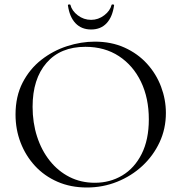

<svg xmlns="http://www.w3.org/2000/svg" viewBox="-20 -821 806 853"><path d="M366 12Q294 12 235.5 -13.5Q177 -39 135.5 -84Q94 -129 71.5 -187.5Q49 -246 49 -312Q49 -393 80.5 -454Q112 -515 164 -555.5Q216 -596 278 -616Q340 -636 401 -636Q475 -636 533.5 -609.5Q592 -583 633 -538Q674 -493 695.5 -436Q717 -379 717 -319Q717 -249 689 -189Q661 -129 612.5 -84Q564 -39 500.5 -13.5Q437 12 366 12ZM401.4 -9Q468.6 -9 523 -41.4Q577.4 -73.8 609.3 -137Q641.2 -200.2 641.2 -290.8Q641.2 -385.2 606.4 -457.6Q571.6 -530 508.4 -571.5Q445.2 -613 359.4 -613Q248.4 -613 186.6 -541.6Q124.8 -470.2 124.8 -346.6Q124.8 -276 144.6 -214.5Q164.4 -153 201.3 -106.7Q238.2 -60.4 288.9 -34.7Q339.6 -9 401.4 -9ZM384.8 -690Q342 -690 315.5 -717.8Q289 -745.6 281.8 -797Q281 -800.8 286.5 -801.2Q292 -801.6 292.8 -799.6Q299.2 -773 325.6 -752.9Q352 -732.8 384.8 -732.8Q416.4 -732.8 442.9 -752.9Q469.4 -773 475.8 -799.6Q476.6 -801.6 482.1 -801.2Q487.6 -800.8 486.8 -797Q479.6 -745.6 453.6 -717.8Q427.6 -690 384.8 -690Z"/></svg>

Font: Cormorant Garamond Light
Style: Regular
Weight: 300
Designer: Christian Thalmann (Catharsis Fonts)
Foundry: Catharsis Fonts
Version: Version 4.001